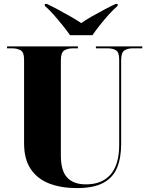

<svg xmlns="http://www.w3.org/2000/svg" viewBox="-20 -951 762 981"><path d="M372 10Q293 10 232.5 -13Q172 -36 137.5 -86.5Q103 -137 103 -219V-647Q103 -684 85.5 -694Q68 -704 43 -704H16V-714H378V-704H351Q326 -704 308.5 -693.5Q291 -683 291 -643V-156Q291 -78 323.5 -43.5Q356 -9 419 -9Q501 -9 545 -59.5Q589 -110 589 -211V-647Q589 -684 572.5 -694Q556 -704 531 -704H470V-714H707V-704H656Q633 -704 616 -693.5Q599 -683 599 -643V-216Q599 -144 578 -93.5Q557 -43 507.5 -16.5Q458 10 372 10ZM338 -771Q322 -794 300 -821.5Q278 -849 254.5 -875.5Q231 -902 209 -921V-931H219Q245 -919 277.5 -901.5Q310 -884 341.5 -866Q373 -848 395 -833Q416 -848 447.5 -866Q479 -884 512 -901.5Q545 -919 571 -931H581V-921Q559 -902 535 -875.5Q511 -849 489.5 -821.5Q468 -794 452 -771Z"/></svg>

Font: Noto Serif Display SemiCondensed Black
Style: Regular
Weight: 900
Width: 4
Designer: Monotype Design Team
Foundry: Monotype Imaging Inc.
Version: Version 2.009